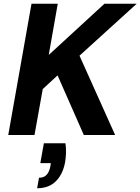

<svg xmlns="http://www.w3.org/2000/svg" viewBox="-20 -720 749 1024"><path d="M24 0 148 -700H288L240 -427L537 -700H709L404 -423L594 0H427L287 -318L208 -245L164 0ZM178 284 188 228Q214 228 228.5 212.5Q243 197 249 165L251 150H195L214 44H329Q333 71 332 97Q331 123 327 146Q315 210 277.5 247Q240 284 178 284Z"/></svg>

Font: DM Sans ExtraBold
Style: Italic
Weight: 800
Italic angle: -10°
Designer: Colophon Foundry, Jonny Pinhorn
Foundry: Colophon Foundry
Version: Version 4.004;gftools[0.9.30]